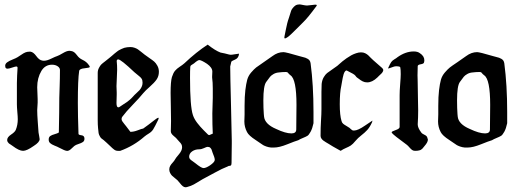

<svg xmlns="http://www.w3.org/2000/svg" viewBox="-20 -667 2280 849"><path d="M376 -375Q377 -373 377 -371.1Q377 -367.2 354.5 -365.2Q332 -363.3 330.1 -353.5Q324.2 -316.4 324.2 -211.9Q324.2 -157.2 327.1 -75.2Q327.1 -70.3 340.3 -68.8Q353.5 -67.4 353.5 -53.7Q353.5 -43.9 346.7 -39.1Q339.8 -34.2 327.1 -30.3Q314.5 -26.4 308.6 -21.5Q305.7 -19.5 296.4 -10.3Q287.1 -1 279.3 0H275.4Q267.6 0 240.2 -14.6Q235.4 -17.6 221.7 -22.9Q208 -28.3 201.7 -34.2Q195.3 -40 195.3 -49.8Q195.3 -60.5 202.1 -65.4Q209 -70.3 221.7 -73.7Q234.4 -77.1 240.2 -81.1Q242.2 -177.7 242.2 -234.4Q242.2 -246.1 243.7 -283.2Q245.1 -320.3 245.1 -357.4Q245.1 -367.2 234.9 -374Q224.6 -380.9 210 -380.9Q179.7 -380.9 163.1 -353.5Q144.5 -322.3 144.5 -281.2Q144.5 -273.4 145.5 -255.4Q146.5 -237.3 146.5 -228.5V-212.9Q144.5 -189.5 144.5 -179.7Q144.5 -161.1 147 -127.9Q149.4 -94.7 150.4 -81.1Q151.4 -74.2 153.3 -64.9Q155.3 -55.7 155.3 -51.8Q155.3 -38.1 128.9 -21.5Q98.6 0 82 0Q64.5 0 36.1 -21.5Q34.2 -23.4 28.3 -26.9Q22.5 -30.3 19.5 -32.7Q16.6 -35.2 14.2 -39.1Q11.7 -43 11.7 -47.9Q11.7 -60.5 28.8 -71.8Q45.9 -83 49.8 -92.8Q58.6 -114.3 58.6 -139.6Q58.6 -150.4 56.6 -171.9Q54.7 -193.4 54.7 -206.1V-212.9V-243.2V-299.8Q54.7 -317.4 55.7 -333Q56.6 -348.6 57.1 -356.9Q57.6 -365.2 57.6 -367.2Q57.6 -373 51.8 -373Q47.9 -373 33.7 -368.2Q19.5 -363.3 13.7 -363.3Q5.9 -363.3 3.9 -369.1Q2.9 -372.1 2.9 -376Q2.9 -384.8 11.2 -391.1Q19.5 -397.5 35.6 -403.8Q51.8 -410.2 57.6 -414.1Q61.5 -416 73.2 -424.3Q85 -432.6 92.8 -435.5Q100.6 -438.5 109.4 -438.5H115.2Q127.9 -436.5 140.6 -418.9Q153.3 -401.4 166 -399.4Q168.9 -398.4 174.8 -398.4Q187.5 -398.4 206.5 -407.7Q225.6 -417 232.4 -418.9Q241.2 -421.9 258.3 -432.1Q275.4 -442.4 287.1 -442.4Q292 -442.4 294.9 -441.4Q302.7 -440.4 308.6 -435.5Q314.5 -430.7 320.3 -422.9Q326.2 -415 331.1 -411.1Q336.9 -406.2 345.2 -402.3Q353.5 -398.4 360.8 -392.6Q368.2 -386.7 376 -375Z M508.8 -194.3Q515.6 -199.2 526.4 -206.1Q537.1 -212.9 542 -216.3Q546.9 -219.7 554.2 -226.1Q561.5 -232.4 568.4 -240.2Q573.2 -246.1 582.5 -254.4Q591.8 -262.7 596.7 -268.1Q601.6 -273.4 606 -282.2Q610.4 -291 610.4 -300.8Q610.4 -312.5 606.4 -318.8Q602.5 -325.2 590.8 -334Q579.1 -342.8 574.2 -347.7Q514.6 -404.3 502.9 -404.3Q496.1 -404.3 496.1 -396.5Q496.1 -395.5 496.6 -390.6Q497.1 -385.7 497.6 -377.4Q498 -369.1 498 -358.4Q498 -345.7 496.6 -322.3Q495.1 -298.8 495.1 -286.1Q495.1 -267.6 496.1 -257.8V-249Q496.1 -243.2 495.6 -230Q495.1 -216.8 495.1 -211.9Q495.1 -192.4 502.9 -192.4Q506.8 -192.4 508.8 -194.3ZM613.3 -254.9Q597.7 -235.4 567.4 -204.1Q537.1 -172.9 520.5 -150.4Q517.6 -146.5 517.6 -140.6Q517.6 -135.7 521 -130.4Q524.4 -125 529.8 -118.7Q535.2 -112.3 538.1 -108.4Q540 -105.5 556.6 -84Q571.3 -84 588.9 -90.8Q606.4 -97.7 613.3 -98.6Q621.1 -103.5 636.7 -115.7Q652.3 -127.9 664.6 -137.2Q676.8 -146.5 679.7 -146.5Q681.6 -146.5 681.6 -143.6L679.7 -137.7Q664.1 -105.5 657.2 -94.7Q650.4 -84 638.2 -76.7Q626 -69.3 619.1 -63.5Q571.3 -21.5 511.7 0H501Q492.2 0 484.9 -5.4Q477.5 -10.7 466.8 -21.5Q456.1 -32.2 451.2 -36.1Q446.3 -41 438.5 -47.4Q430.7 -53.7 428.2 -55.2Q425.8 -56.6 421.4 -64.5Q417 -72.3 416 -78.6Q415 -85 413.6 -100.6Q412.1 -116.2 412.1 -135.3Q412.1 -154.3 412.1 -185.5V-344.7Q412.1 -356.4 417.5 -366.7Q422.9 -377 427.7 -381.8Q432.6 -386.7 446.3 -397Q460 -407.2 463.9 -411.1Q466.8 -413.1 475.1 -420.4Q483.4 -427.7 485.8 -429.7Q488.3 -431.6 495.6 -437.5Q502.9 -443.4 506.8 -445.3Q510.7 -447.3 517.6 -450.7Q524.4 -454.1 529.8 -455.6Q535.2 -457 542 -458Q548.8 -459 556.6 -459Q566.4 -459 575.7 -455.6Q585 -452.1 589.8 -448.7Q594.7 -445.3 604.5 -437.5Q614.3 -429.7 619.1 -425.8Q624 -421.9 639.6 -411.1Q655.3 -400.4 662.1 -394.5Q668.9 -388.7 675.8 -376.5Q682.6 -364.3 682.6 -349.6Q682.6 -330.1 672.4 -315.4Q662.1 -300.8 642.6 -283.7Q623 -266.6 613.3 -254.9Z M900.4 -71.3Q904.3 -69.3 906.2 -69.8Q908.2 -70.3 913.1 -72.8Q918 -75.2 920.9 -76.2Q918.9 -113.3 918.9 -165Q918.9 -185.5 920.9 -234.4V-254.9V-275.4Q920.9 -302.7 918 -324.2Q918 -324.2 918 -329.1Q918 -333 918.5 -340.3Q918.9 -347.7 918.9 -350.6Q918.9 -368.2 895.5 -384.8Q870.1 -401.4 861.3 -401.4Q854.5 -401.4 837.9 -386.7Q836.9 -385.7 831.1 -382.3Q825.2 -378.9 823.2 -376.5Q821.3 -374 821.3 -369.1Q820.3 -357.4 820.3 -323.2Q820.3 -196.3 833 -158.2Q838.9 -140.6 852.1 -123.5Q865.2 -106.4 881.3 -90.3Q897.5 -74.2 900.4 -71.3ZM843.8 54.7Q870.1 76.2 879.9 76.2Q890.6 76.2 908.2 64.5Q929.7 49.8 929.7 40Q929.7 30.3 919.9 7.8Q918.9 5.9 917.5 0.5Q916 -4.9 915 -6.8Q914.1 -8.8 911.6 -11.7Q909.2 -14.6 905.3 -16.6Q902.3 -17.6 897.5 -17.6Q893.6 -17.6 882.3 -12.2Q871.1 -6.8 860.4 -6.8Q842.8 -6.8 829.6 2.4Q816.4 11.7 816.4 26.4Q816.4 32.2 820.3 36.6Q824.2 41 832.5 46.4Q840.8 51.8 843.8 54.7ZM806.6 160.2Q804.7 161.1 800.8 161.1Q793.9 161.1 788.1 156.2Q782.2 151.4 775.4 142.6Q768.6 133.8 764.6 129.9Q761.7 127 753.4 120.6Q745.1 114.3 740.7 109.9Q736.3 105.5 732.4 98.1Q728.5 90.8 728.5 82Q728.5 74.2 732.4 66.9Q736.3 59.6 743.7 51.8Q751 43.9 753.9 38.1Q755.9 33.2 770.5 16.1Q785.2 -1 785.2 -15.6Q785.2 -23.4 782.2 -28.8Q779.3 -34.2 772.9 -40.5Q766.6 -46.9 763.7 -50.8Q760.7 -55.7 748 -65.9Q735.4 -76.2 735.4 -85.9Q735.4 -86.9 735.4 -91.3Q735.4 -95.7 735.8 -106Q736.3 -116.2 736.3 -131.8Q736.3 -153.3 735.4 -195.8Q734.4 -238.3 734.4 -255.9Q734.4 -306.6 740.2 -326.2Q746.1 -344.7 753.9 -354Q761.7 -363.3 774.4 -371.6Q787.1 -379.9 794.9 -386.7Q848.6 -437.5 898.4 -469.7Q931.6 -443.4 955.1 -434.6Q965.8 -432.6 974.1 -430.7Q982.4 -428.7 985.8 -427.7Q989.3 -426.8 993.2 -425.8Q997.1 -424.8 1000 -424.8Q1002.9 -424.8 1006.8 -425.3Q1010.7 -425.8 1019.5 -427.2Q1028.3 -428.7 1037.1 -429.7Q1035.2 -410.2 1020 -403.8Q1004.9 -397.5 1002.9 -394.5Q998 -375 998 -373Q998 -335 1001.5 -200.2Q1004.9 -65.4 1004.9 -44.9V-32.2Q1004.9 -17.6 1004.4 7.8Q1003.9 33.2 1003.9 51.8Q1003.9 61.5 1001.5 64Q999 66.4 994.6 66.4Q990.2 66.4 988.3 68.4Q960.9 79.1 931.2 95.7Q901.4 112.3 887.7 119.1Q876 125 862.8 133.3Q849.6 141.6 837.4 148.4Q825.2 155.3 806.6 160.2Z M1337.9 -642.6Q1342.8 -642.6 1356.4 -644.5Q1370.1 -646.5 1374 -646.5Q1380.9 -646.5 1380.9 -643.6L1378.9 -639.6Q1340.8 -587.9 1321.3 -569.3Q1316.4 -564.5 1305.7 -553.7Q1294.9 -543 1286.1 -534.2Q1277.3 -525.4 1267.6 -516.1Q1257.8 -506.8 1250.5 -502Q1243.2 -497.1 1240.2 -497.1Q1237.3 -497.1 1237.3 -501Q1237.3 -504.9 1238.3 -507.8Q1241.2 -521.5 1244.1 -536.6Q1247.1 -551.8 1250 -563.5Q1252.9 -575.2 1257.8 -588.9Q1259.8 -593.8 1262.7 -604.5Q1265.6 -615.2 1267.6 -620.1Q1269.5 -625 1274.4 -631.3Q1279.3 -637.7 1286.1 -642.6Q1293.9 -647.5 1303.7 -647.5Q1308.6 -647.5 1319.8 -645Q1331.1 -642.6 1337.9 -642.6ZM1213.9 -346.7Q1200.2 -345.7 1189.9 -339.8Q1179.7 -334 1174.3 -327.6Q1168.9 -321.3 1157.2 -304.7Q1144.5 -288.1 1144.5 -222.7Q1144.5 -207 1145 -190.4Q1145.5 -173.8 1146.5 -163.1L1147.5 -152.3Q1150.4 -118.2 1201.2 -96.7Q1242.2 -77.1 1268.6 -77.1Q1290 -77.1 1290 -94.7Q1290 -113.3 1290.5 -149.9Q1291 -186.5 1291 -203.1Q1291 -316.4 1264.6 -334Q1260.7 -336.9 1258.3 -339.4Q1255.9 -341.8 1254.9 -343.3Q1253.9 -344.7 1252.4 -346.2Q1251 -347.7 1249 -348.1Q1247.1 -348.6 1243.2 -348.6Q1228.5 -348.6 1213.9 -346.7ZM1184.6 -418.9Q1208 -436.5 1233.4 -436.5Q1244.1 -436.5 1303.7 -418.9Q1306.6 -418 1316.4 -415.5Q1326.2 -413.1 1330.6 -411.6Q1335 -410.2 1340.8 -406.7Q1346.7 -403.3 1349.6 -398.4Q1352.5 -393.6 1353.5 -386.7Q1366.2 -291 1366.2 -171.9V-149.4V-122.1Q1361.3 -98.6 1353.5 -84.5Q1345.7 -70.3 1339.4 -66.4Q1333 -62.5 1319.8 -57.1Q1306.6 -51.8 1298.8 -46.9Q1285.2 -43 1250 -28.8Q1214.8 -14.6 1191.4 -14.6H1178.7Q1168 -15.6 1158.2 -19Q1148.4 -22.5 1143.6 -25.4Q1138.7 -28.3 1127 -36.6Q1115.2 -44.9 1110.4 -47.9Q1080.1 -67.4 1072.3 -83Q1060.5 -105.5 1060.5 -129.9Q1060.5 -134.8 1061 -145Q1061.5 -155.3 1061.5 -161.1V-167V-199.2Q1061.5 -240.2 1064.9 -268.6Q1068.4 -296.9 1073.2 -314.5Q1078.1 -332 1090.8 -346.7Q1103.5 -361.3 1112.8 -368.7Q1122.1 -376 1145.5 -391.6Q1168.9 -407.2 1184.6 -418.9Z M1627 -133.8Q1627 -131.8 1625 -126Q1615.2 -104.5 1604 -92.3Q1592.8 -80.1 1577.6 -68.4Q1562.5 -56.6 1552.7 -44.9Q1540 -29.3 1530.8 -23.4Q1521.5 -17.6 1509.8 -12.7Q1498 -7.8 1486.3 0Q1445.3 -22.5 1432.6 -31.2Q1428.7 -33.2 1420.9 -38.1Q1413.1 -43 1409.2 -45.9Q1405.3 -48.8 1401.4 -54.2Q1397.5 -59.6 1397.5 -66.4Q1397.5 -102.5 1399.4 -132.8Q1401.4 -163.1 1401.4 -183.6V-203.1V-260.7Q1401.4 -285.2 1402.3 -295.9Q1404.3 -313.5 1411.6 -325.7Q1418.9 -337.9 1426.3 -343.8Q1433.6 -349.6 1448.2 -359.4Q1462.9 -369.1 1471.7 -376Q1472.7 -377 1480.5 -383.8Q1488.3 -390.6 1494.6 -396Q1501 -401.4 1512.2 -409.2Q1523.4 -417 1533.2 -422.4Q1543 -427.7 1554.7 -431.6Q1566.4 -435.5 1576.2 -435.5Q1586.9 -435.5 1594.7 -431.6Q1602.5 -427.7 1607.9 -422.9Q1613.3 -418 1619.6 -411.1Q1626 -404.3 1630.9 -400.4L1669.9 -366.2Q1674.8 -361.3 1674.8 -357.4Q1674.8 -353.5 1671.9 -348.6Q1668.9 -343.8 1665.5 -340.8Q1662.1 -337.9 1656.2 -332Q1650.4 -326.2 1648.4 -324.2Q1626 -302.7 1603.5 -302.7Q1592.8 -302.7 1584 -307.1Q1575.2 -311.5 1567.4 -317.9Q1559.6 -324.2 1558.6 -324.2Q1555.7 -326.2 1551.3 -332.5Q1546.9 -338.9 1516.6 -353.5L1512.7 -355.5Q1508.8 -355.5 1505.4 -351.1Q1502 -346.7 1499.5 -338.9Q1497.1 -331.1 1495.6 -323.2Q1494.1 -315.4 1492.2 -304.7Q1490.2 -293.9 1489.3 -288.1Q1482.4 -258.8 1482.4 -206.1Q1482.4 -157.2 1490.2 -131.8Q1492.2 -124 1497.6 -119.6Q1502.9 -115.2 1512.2 -109.9Q1521.5 -104.5 1525.4 -101.6Q1527.3 -99.6 1531.2 -96.2Q1535.2 -92.8 1537.6 -91.3Q1540 -89.8 1543.9 -89.8H1545.9Q1562.5 -89.8 1594.2 -111.8Q1626 -133.8 1627 -133.8Z M1730.5 -374Q1724.6 -374 1712.4 -369.1Q1700.2 -364.3 1698.2 -364.3Q1696.3 -364.3 1696.3 -365.2Q1696.3 -367.2 1697.3 -368.2Q1705.1 -385.7 1710 -392.6Q1714.8 -399.4 1724.1 -404.8Q1733.4 -410.2 1736.3 -413.1Q1772.5 -439.5 1809.6 -439.5Q1827.1 -439.5 1836.9 -431.6Q1856.4 -418.9 1856.4 -400.4Q1856.4 -395.5 1854.5 -389.6Q1852.5 -384.8 1840.3 -382.8Q1828.1 -380.9 1827.1 -375Q1826.2 -355.5 1826.2 -334Q1826.2 -326.2 1826.7 -315.9Q1827.1 -305.7 1827.1 -293.9Q1827.1 -270.5 1828.1 -232.9Q1829.1 -195.3 1829.1 -178.7Q1829.1 -162.1 1828.6 -148.4Q1828.1 -134.8 1827.6 -127Q1827.1 -119.1 1827.1 -117.2Q1827.1 -101.6 1842.8 -81.1Q1845.7 -76.2 1856.4 -71.3Q1867.2 -66.4 1869.1 -59.6Q1872.1 -50.8 1872.1 -49.8Q1872.1 -38.1 1857.4 -21.5Q1856.4 -20.5 1853 -16.1Q1849.6 -11.7 1848.6 -10.7Q1847.7 -9.8 1844.7 -7.3Q1841.8 -4.9 1839.8 -3.9Q1837.9 -2.9 1834 -2Q1830.1 -1 1825.7 -0.5Q1821.3 0 1815.4 0Q1807.6 0 1802.2 -3.9Q1796.9 -7.8 1790.5 -15.1Q1784.2 -22.5 1779.3 -26.4Q1720.7 -69.3 1713.9 -78.1Q1711.9 -80.1 1711.9 -82Q1711.9 -85.9 1729.5 -91.8Q1747.1 -97.7 1747.1 -105.5V-198.2V-246.1Q1747.1 -264.6 1749.5 -294.9Q1752 -325.2 1752 -338.9Q1752 -359.4 1750 -369.1Q1749 -374 1730.5 -374Z M2070.3 -346.7Q2056.6 -345.7 2046.4 -339.8Q2036.1 -334 2030.8 -327.6Q2025.4 -321.3 2013.7 -304.7Q2001 -288.1 2001 -222.7Q2001 -207 2001.5 -190.4Q2002 -173.8 2002.9 -163.1L2003.9 -152.3Q2006.8 -118.2 2057.6 -96.7Q2098.6 -77.1 2125 -77.1Q2146.5 -77.1 2146.5 -94.7Q2146.5 -113.3 2147 -149.9Q2147.5 -186.5 2147.5 -203.1Q2147.5 -316.4 2121.1 -334Q2117.2 -336.9 2114.7 -339.4Q2112.3 -341.8 2111.3 -343.3Q2110.4 -344.7 2108.9 -346.2Q2107.4 -347.7 2105.5 -348.1Q2103.5 -348.6 2099.6 -348.6Q2085 -348.6 2070.3 -346.7ZM2041 -418.9Q2064.5 -436.5 2089.8 -436.5Q2100.6 -436.5 2160.2 -418.9Q2163.1 -418 2172.9 -415.5Q2182.6 -413.1 2187 -411.6Q2191.4 -410.2 2197.3 -406.7Q2203.1 -403.3 2206.1 -398.4Q2209 -393.6 2210 -386.7Q2222.7 -291 2222.7 -171.9V-149.4V-122.1Q2217.8 -98.6 2210 -84.5Q2202.1 -70.3 2195.8 -66.4Q2189.5 -62.5 2176.3 -57.1Q2163.1 -51.8 2155.3 -46.9Q2141.6 -43 2106.4 -28.8Q2071.3 -14.6 2047.9 -14.6H2035.2Q2024.4 -15.6 2014.6 -19Q2004.9 -22.5 2000 -25.4Q1995.1 -28.3 1983.4 -36.6Q1971.7 -44.9 1966.8 -47.9Q1936.5 -67.4 1928.7 -83Q1917 -105.5 1917 -129.9Q1917 -134.8 1917.5 -145Q1918 -155.3 1918 -161.1V-167V-199.2Q1918 -240.2 1921.4 -268.6Q1924.8 -296.9 1929.7 -314.5Q1934.6 -332 1947.3 -346.7Q1960 -361.3 1969.2 -368.7Q1978.5 -376 2002 -391.6Q2025.4 -407.2 2041 -418.9Z"/></svg>

Font: Isabella
Style: Medium
Weight: 500
Designer: John Stracke
Version: Version 001.202